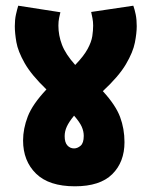

<svg xmlns="http://www.w3.org/2000/svg" viewBox="-20 -652 530 674"><path d="M417 -153Q417 -83 374 -40.5Q331 2 243 2Q152 2 106.5 -42.5Q61 -87 61 -159Q61 -200 77.5 -243Q94 -286 143 -338Q90 -389 66.5 -430.5Q43 -472 37.5 -504Q32 -536 32 -560Q32 -583 36 -601Q40 -619 44 -632L192 -609Q190 -601 187.5 -589Q185 -577 185 -562Q185 -528 197.5 -495Q210 -462 244 -424Q274 -455 287.5 -480Q301 -505 304 -525Q307 -545 307 -562Q307 -576 304.5 -588.5Q302 -601 300 -610L448 -632Q453 -618 456.5 -600.5Q460 -583 460 -560Q460 -536 453.5 -502.5Q447 -469 422 -426.5Q397 -384 341 -332Q386 -283 401.5 -241.5Q417 -200 417 -153ZM207 -174Q207 -152 216.5 -141.5Q226 -131 240 -131Q252 -131 263 -140.5Q274 -150 274 -175Q274 -191 267 -207Q260 -223 240 -246Q222 -224 214.5 -207.5Q207 -191 207 -174Z"/></svg>

Font: Noto Sans ExtraCondensed Black
Style: Regular
Weight: 900
Width: 2
Designer: Monotype Design Team
Foundry: Monotype Imaging Inc.
Version: Version 2.013; ttfautohint (v1.8.4.7-5d5b)